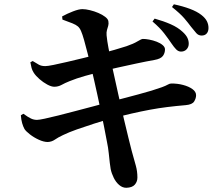

<svg xmlns="http://www.w3.org/2000/svg" viewBox="-20 -832 1040 907"><path d="M790.1 -626.7Q776.3 -647.4 755.9 -674Q735.5 -700.5 700.4 -730.5L710.5 -744.1Q752.4 -732.4 786.5 -717.4Q820.6 -702.4 843.2 -681.1Q859.2 -666.4 865.6 -652.7Q871.9 -638.9 871.6 -624.6Q871.3 -609.3 861.1 -598.6Q850.8 -588 834.5 -588.3Q822.1 -588.6 812 -598.9Q801.9 -609.2 790.1 -626.7ZM882.6 -705.4Q869.3 -723.5 850.3 -745.8Q831.2 -768 792.5 -798.8L801.4 -811.7Q843.9 -802.7 877.4 -790.1Q910.8 -777.5 931.2 -761.5Q949.9 -746.9 957.5 -731.5Q965.2 -716.1 964.9 -698.9Q964.6 -682.8 956 -673.3Q947.3 -663.8 931.8 -664.1Q917.4 -664.3 907.4 -675.4Q897.5 -686.4 882.6 -705.4ZM273.5 -754.5Q297.1 -767.5 324.8 -778.2Q352.5 -788.9 369.1 -788.9Q384.6 -788.9 405 -783.9Q425.4 -779 444.6 -770.8Q463.8 -762.6 477.1 -752.3Q490.4 -742 491.9 -732.1Q494.1 -719.7 491.2 -710.1Q488.3 -700.4 485.3 -690.1Q482.3 -679.8 483.5 -665.2Q486.1 -638.6 492.2 -606.6Q498.3 -574.5 508 -525.6Q525.1 -447.7 539.4 -383.6Q553.7 -319.5 565.5 -269Q577.3 -218.5 586.7 -180.9Q596.2 -143.3 602.2 -119.2Q614.3 -75.6 621.7 -49.2Q629.1 -22.8 629.1 6.6Q629.1 26 616.9 40.2Q604.6 54.4 576.4 55.1Q558.4 55.1 543 41.9Q527.5 28.7 517.4 8.1Q507.2 -12.4 502.8 -33.4Q500.8 -43.6 498.6 -63Q496.4 -82.5 493.7 -108.5Q491.1 -134.6 485.3 -161.9Q479.2 -195 471.7 -232.8Q464.2 -270.6 456 -309.1Q447.9 -347.5 440.1 -383.6Q432.3 -419.6 425.3 -450.2Q418.3 -480.9 413.3 -502.1Q403.4 -542.1 394.3 -578.4Q385.2 -614.6 377.2 -642.8Q369.2 -671 363 -684.9Q357.2 -699 348.2 -707Q339.1 -714.9 322.3 -721.7Q305.6 -728.5 275 -739.5ZM123.4 -537.7 134.4 -543.8Q152 -533 163.8 -526.3Q175.7 -519.7 193.9 -519.7Q205.1 -519.7 232.6 -525.3Q260.2 -530.8 297 -539.5Q333.8 -548.2 372.7 -557.6Q411.6 -566.9 443.8 -575.3Q490.1 -587.5 521.2 -596.6Q552.4 -605.6 577.4 -613.7Q610.6 -625.1 629.3 -636.5Q648 -647.8 654.3 -648.1Q667.2 -648.4 685.1 -644.9Q703.1 -641.5 720.1 -635Q737.1 -628.5 748.2 -619.1Q759.4 -609.7 759.4 -598.8Q759.4 -580.8 749.2 -567.4Q739.1 -554 709.8 -548.8Q671.7 -542.1 624.9 -532.1Q578.1 -522.1 535.4 -512.6Q492.7 -503.1 466.6 -496.1Q425.7 -485.8 383 -473.7Q340.2 -461.6 308.9 -448.7Q286.7 -439.8 270.9 -431Q255 -422.2 236.4 -422.2Q222.6 -422.2 203.3 -432.6Q184.1 -443 166.6 -458.2Q149.1 -473.4 139.4 -488.4Q131.7 -500.8 129.1 -511Q126.4 -521.2 123.4 -537.7ZM78.5 -287.4 90.5 -294.6Q112.9 -278.3 126.5 -272Q140.1 -265.7 154.5 -265.7Q164.5 -265.7 191.2 -271.4Q218 -277.1 255.9 -286.6Q293.7 -296.1 336.2 -307.4Q378.6 -318.7 419.7 -329.4Q460.7 -340.1 493.7 -349.3Q528 -358.2 563.5 -367.6Q599.1 -376.9 633.3 -386.1Q667.5 -395.2 696.1 -403.9Q724.8 -412.7 744.8 -420Q763.2 -426.8 772.1 -432Q781 -437.1 788 -437.4Q817.5 -438 844.6 -430.8Q871.7 -423.7 889 -411.2Q906.3 -398.7 906.3 -382.4Q906.3 -367.4 897.2 -352.8Q888.2 -338.1 857.9 -335.4Q811.3 -331.4 770.1 -326.3Q728.9 -321.2 688.1 -313.6Q647.3 -306 602.2 -295.7Q557.1 -285.3 502 -270.8Q466 -261.3 424 -247.8Q382 -234.4 343.3 -220.7Q304.7 -207 278.1 -194.1Q254.2 -182.9 239.2 -172.4Q224.3 -162 205.7 -161.2Q187 -161.2 163.6 -171.8Q140.1 -182.5 121.3 -197.2Q102.4 -211.9 95.6 -222.6Q89.2 -234.4 84.7 -249.9Q80.2 -265.4 78.5 -287.4Z"/></svg>

Font: Noto Serif JP
Style: Regular
Weight: 200
Designer: Ryoko NISHIZUKA 西塚涼子 (kana & ideographs); Frank Grießhammer (Latin, Greek & Cyrillic); Wenlong ZHANG 张文龙 (bopomofo); San
Foundry: Adobe
Version: Version 2.001;hotconv 1.1.0;makeotfexe 2.6.0